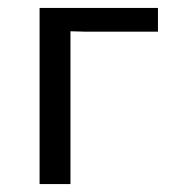

<svg xmlns="http://www.w3.org/2000/svg" viewBox="-20 -465 444 485"><path d="M80 0V-445H379V-385H196L158 -386V0Z"/></svg>

Font: CMU Sans Serif
Style: Medium
Weight: 500
Version: Version 0.7.0